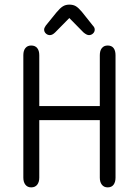

<svg xmlns="http://www.w3.org/2000/svg" viewBox="-20 -802 601 831"><path d="M150 -343V-563Q150 -583 141 -594Q132 -605 115 -605Q99 -605 90 -594Q81 -583 81 -563V-33Q81 -14 90 -2.5Q99 9 115 9Q132 9 141 -2.5Q150 -14 150 -33V-282H412V-33Q412 -14 421 -2.5Q430 9 446 9Q463 9 471.5 -2.5Q480 -14 480 -33V-563Q480 -583 471.5 -594Q463 -605 446 -605Q430 -605 421 -594Q412 -583 412 -563V-343ZM280 -724 341 -662Q355 -650 365 -650Q375 -650 382.5 -657Q390 -664 390 -674Q390 -683 382 -691L335 -750Q320 -768 308.5 -775Q297 -782 280 -782Q264 -782 252 -774.5Q240 -767 225 -749L178 -691Q171 -681 171 -674Q171 -664 178.5 -657Q186 -650 196 -650Q207 -650 219 -662Z"/></svg>

Font: Beiruti
Style: Regular
Weight: 400
Version: Version 1.00